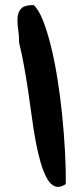

<svg xmlns="http://www.w3.org/2000/svg" viewBox="-20 -726 311 760"><path d="M55.7 -556.6Q55.7 -584 51.8 -610.8Q47.9 -637.7 49.8 -659.2Q51.8 -680.7 65.4 -693.4Q79.1 -706.1 113.3 -706.1Q132.8 -688.5 149.9 -645.5Q167 -602.5 181.6 -543.5Q196.3 -484.4 207.5 -413.6Q218.8 -342.8 226.1 -270Q233.4 -197.3 237.3 -126.5Q241.2 -55.7 240.2 2.9Q215.8 18.6 197.8 11.7Q179.7 4.9 166 -19.5Q152.3 -43.9 141.1 -82Q129.9 -120.1 121.1 -167.5Q112.3 -214.8 105.5 -266.6Q98.6 -318.4 90.8 -370.1Q83 -421.9 74.2 -469.7Q65.4 -517.6 55.7 -556.6Z"/></svg>

Font: Gloria Hallelujah
Style: Regular
Weight: 400
Designer: Kimberly Geswein
Foundry: Kimberly Geswein
Version: Version 1.004 2010